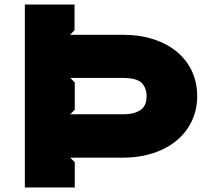

<svg xmlns="http://www.w3.org/2000/svg" viewBox="-20 -830 938 850"><path d="M853 -404Q853 -346 830 -296Q807 -246 764 -209.5Q721 -173 659.5 -152.5Q598 -132 522 -132H291L311 -112V0H90V-810H310V-696L290 -676H523Q599 -676 660 -656Q721 -636 764 -600Q807 -564 830 -514Q853 -464 853 -404ZM629 -404Q629 -441 607 -463Q585 -485 523 -485H291L311 -465V-344L291 -324H522Q553 -324 573.5 -330Q594 -336 606.5 -346.5Q619 -357 624 -372Q629 -387 629 -404Z"/></svg>

Font: TypoPRO Sinkin Sans
Style: 900 X Black
Weight: 950
Designer: Keith Bates
Foundry: K-Type
Version: Sinkin Sans (version 1.0)  by Keith Bates   •   © 2014   www